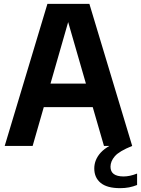

<svg xmlns="http://www.w3.org/2000/svg" viewBox="-20 -760 734 1000"><path d="M4.5 0 227 -740H445.5L668.5 0H521.5L463 -202H208L150 0ZM243 -324.5H427.5L335 -645ZM605.5 220Q537.5 220 504.2 192.5Q471 165 471 117.5Q471 71.5 505.2 34.2Q539.5 -3 626.5 -35.5L668.5 0Q600.5 27.5 578 53.8Q555.5 80 555.5 108.5Q555.5 159 624 159Q639 159 656.2 155.5Q673.5 152 694 144V203.5Q674 211.5 652.5 215.8Q631 220 605.5 220Z"/></svg>

Font: Encode Sans Semi Condensed
Style: Bold
Weight: 700
Width: 4
Designer: Multiple Designers
Foundry: Impallari Type
Version: Version 3.000; ttfautohint (v1.8.3) -l 8 -r 50 -G 200 -x 14 